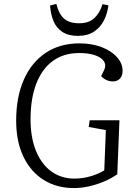

<svg xmlns="http://www.w3.org/2000/svg" viewBox="-20 -940 675 974"><path d="M586 -330 575 -56Q545 -35 508.5 -19.5Q472 -4 433 5Q394 14 354 14Q268 14 202 -27Q136 -68 99 -145Q62 -222 62 -328Q62 -448 101 -536Q140 -624 212 -672Q284 -720 383 -720Q446 -720 495.5 -701Q545 -682 573.5 -650Q602 -618 602 -580Q602 -556 588.5 -541.5Q575 -527 553 -527Q535 -527 520 -534Q505 -541 493 -554L508 -584Q520 -609 507 -629Q494 -649 461.5 -660Q429 -671 382 -671Q304 -671 249 -631.5Q194 -592 164.5 -516.5Q135 -441 135 -335Q135 -241 163 -173.5Q191 -106 241 -70Q291 -34 357 -34Q401 -34 442 -46.5Q483 -59 509 -76L517 -280L430 -296L435 -330ZM266 -920Q278 -870 304.5 -846Q331 -822 381 -822Q431 -822 459 -848.5Q487 -875 500 -919L530 -913Q525 -872 507.5 -837Q490 -802 457.5 -780Q425 -758 375 -758Q327 -758 296.5 -778Q266 -798 251.5 -833Q237 -868 234 -912Z"/></svg>

Font: Literata 24pt Light
Style: Italic
Weight: 300
Italic angle: -2°
Designer: Latin by Veronika Burian and Jose Scaglione. Greek by Irene Vlachou. Cyrillic by Vera Evstafieva
Foundry: TypeTogether
Version: Version 3.103;gftools[0.9.29]